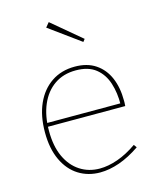

<svg xmlns="http://www.w3.org/2000/svg" viewBox="-116 -854 778 942"><g transform="rotate(-15 273.0 -383.0)"><path d="M276 6Q215 6 167 -24Q119 -54 91.5 -112.5Q64 -171 64 -254Q64 -337 91.5 -398.5Q119 -460 169.5 -494Q220 -528 288 -528Q351 -528 393.5 -499.5Q436 -471 457.5 -421Q479 -371 479 -305Q479 -300 479 -294Q479 -288 478 -277H73V-296H467L458 -290Q459 -349 443 -399Q427 -449 389.5 -479Q352 -509 288 -509Q225 -509 179.5 -477.5Q134 -446 109.5 -389Q85 -332 85 -256Q85 -178 110 -124Q135 -70 179 -41.5Q223 -13 279 -13Q322 -13 370.5 -30Q419 -47 469 -82L480 -67Q426 -30 374.5 -12Q323 6 276 6ZM222 -772 371 -647 361 -634 203 -749Z"/></g></svg>

Font: Bitter Thin
Style: Regular
Weight: 100
Designer: Sol Matas, and Bitter project Authors
Foundry: Sol Matas
Version: Version 2.002